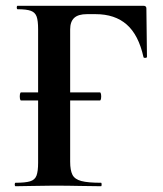

<svg xmlns="http://www.w3.org/2000/svg" viewBox="-20 -645 566 665"><path d="M53 -297Q50 -297 49 -304Q48 -311 49 -318Q50 -325 53 -325H326Q329 -325 330 -318Q331 -311 330 -304Q329 -297 326 -297ZM34 0Q31 0 31 -6Q31 -12 34 -12Q67.5 -12 84.2 -17Q101 -22 106.5 -37Q112 -52 112 -81V-544Q112 -573 106.9 -587.5Q101.8 -602 86.9 -607.5Q72 -613 41 -613Q38 -613 38 -619Q38 -625 41 -625H476.6Q487 -625 487 -616L489 -448Q489 -445 483.5 -444.5Q478 -444 477 -447Q460 -524 418.9 -560Q377.9 -596 311 -596H281Q251 -596 237 -583Q223 -570 223 -543V-85Q223 -55 231 -39.5Q239 -24 261.8 -18Q284.5 -12 330 -12Q332 -12 332 -6Q332 0 330 0Q296.2 0 256.6 -1Q217 -2 164 -2Q127.8 -2 93.9 -1Q60 0 34 0Z"/></svg>

Font: Cormorant Infant Light
Style: Regular
Weight: 300
Designer: Christian Thalmann (Catharsis Fonts)
Foundry: Catharsis Fonts
Version: Version 4.001